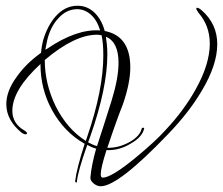

<svg xmlns="http://www.w3.org/2000/svg" viewBox="-20 -579 777 669"><path d="M331 70Q318 70 306 60Q294 50 295 39Q297 17 302 -8Q307 -33 315 -61Q307 -63 299.5 -66.5Q292 -70 284 -74Q251 19 248 54Q248 57 247 57Q244 57 242.5 54.5Q241 52 242 51Q247 9 275 -78Q203 -119 161 -196Q121 -269 121 -356Q23 -266 23 -193Q23 -149 64 -125Q74 -119 74 -115Q74 -111 69 -111Q64 -111 56 -116Q2 -160 2 -216Q2 -262 38 -311Q70 -357 123 -395Q124 -407 126 -418.5Q128 -430 131 -441Q145 -488 173 -521Q206 -559 250 -559Q282 -559 306 -538Q333 -514 345 -471Q434 -454 434 -344Q434 -290 408 -215Q398 -190 384.5 -152.5Q371 -115 354 -64Q394 -63 433 -85Q468 -105 474 -132Q476 -134 477 -134Q484 -134 482 -130Q475 -101 436 -79Q396 -54 351 -56Q331 7 331 28Q331 40 338 40Q368 40 453 -30Q487 -58 513 -82Q539 -106 556 -125Q589 -160 615.5 -196Q642 -232 662 -268Q711 -356 711 -427Q711 -489 672 -534Q664 -545 664 -549Q664 -552 666 -552Q673 -552 684 -542Q737 -495 737 -425Q737 -352 682 -261Q639 -188 567 -113Q392 70 331 70ZM138 -406 144 -409Q247 -479 329 -473Q318 -509 296.5 -528Q275 -547 249 -547Q212 -547 184 -516Q157 -488 145 -441Q143 -433 141.5 -424Q140 -415 138 -406ZM279 -88 284 -103Q340 -266 340 -386Q340 -428 334 -456Q330 -457 326 -457.5Q322 -458 318 -458Q240 -458 136 -370Q136 -287 174 -209Q214 -129 279 -88ZM318 -70Q336 -124 369 -229Q393 -307 393 -360Q393 -433 349 -451Q351 -438 352.5 -423Q354 -408 354 -389Q354 -272 294 -102L287 -83Q295 -79 302.5 -75.5Q310 -72 318 -70Z"/></svg>

Font: Passions Conflict
Style: Regular
Weight: 400
Designer: Robert E. Leuschke
Foundry: Robert E. Leuschke
Version: Version 1.010; ttfautohint (v1.8.3)